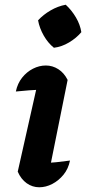

<svg xmlns="http://www.w3.org/2000/svg" viewBox="-20 -783 364 812"><path d="M183 -33 156 -92Q189 -94 218.5 -97Q248 -100 276 -104Q269 -69 248.5 -44Q228 -19 201 -5Q174 9 146 9Q117 9 93 -8Q69 -25 55 -57L147 -466L165 -404Q130 -403 103 -401Q76 -399 47 -396Q54 -430 73.5 -454.5Q93 -479 119.5 -492.5Q146 -506 174 -506Q202 -506 226.5 -490.5Q251 -475 266 -445ZM258 -763Q283 -740 301 -709.5Q319 -679 324 -647Q303 -622 272 -603.5Q241 -585 208 -581Q183 -601 165 -632.5Q147 -664 141 -697Q163 -721 194 -739Q225 -757 258 -763Z"/></svg>

Font: Piazzolla Thin ExtraBold
Style: Italic
Weight: 800
Italic angle: -11.3°
Version: Version 2.005